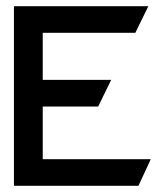

<svg xmlns="http://www.w3.org/2000/svg" viewBox="-20 -600 520 620"><path d="M25 0H427L467 -86H118V-256H297L339 -342H118V-494H417L459 -580H25Z"/></svg>

Font: Charger Sport
Style: Bd
Weight: 700
Designer: Jasper
Foundry: Cannot Into Space Fonts
Version: Version 1.1